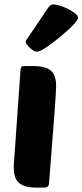

<svg xmlns="http://www.w3.org/2000/svg" viewBox="-20 -849 373 869"><path d="M144 0Q86 0 62 -25Q42 -46 42 -95Q42 -101 72 -521Q73 -542 77 -546Q79 -550 93 -550H132Q190 -550 214 -526Q234 -505 234 -459Q234 -419 202 -20Q201 0 180 0ZM115 -633Q96 -650 96 -663L198 -814Q208 -829 221 -829Q246 -829 289 -808Q333 -785 333 -769Q333 -749 252 -682Q170 -615 147 -615Q133 -615 115 -633Z"/></svg>

Font: PoetsenOne
Style: Regular
Weight: 400
Designer: Rodrigo Fuenzalida, Pablo Impallari
Foundry: Pablo Impallari, Rodrigo Fuenzalida
Version: Version 1.000